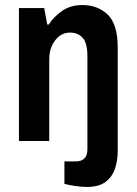

<svg xmlns="http://www.w3.org/2000/svg" viewBox="-20 -558 541 760"><path d="M324 182Q302 182 276.5 178Q251 174 235 170V81H279Q326 81 326 33V-336Q326 -387 307.5 -408Q289 -429 257 -429Q222 -429 198.5 -398.5Q175 -368 175 -324V0H55V-526H155L167 -461H173Q193 -492 226 -515Q259 -538 306 -538Q367 -538 406.5 -500Q446 -462 446 -369V41Q446 76 435.5 108.5Q425 141 398.5 161.5Q372 182 324 182Z"/></svg>

Font: Archivo Narrow
Style: Bold
Weight: 700
Designer: Hector Gatti
Foundry: Omnibus-Type
Version: Version 3.002